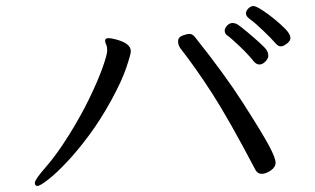

<svg xmlns="http://www.w3.org/2000/svg" viewBox="-20 -675 1040 634"><path d="M327 -540Q327 -549 337.5 -549Q348 -549 366 -544Q412 -531 412 -506Q412 -496 397 -451.5Q382 -407 347.5 -344Q313 -281 274.5 -229Q236 -177 200.5 -139.5Q165 -102 138.5 -81.5Q112 -61 103.5 -61Q95 -61 95 -71.5Q95 -82 131 -123Q167 -164 207 -228Q247 -292 275.5 -351Q304 -410 319 -452.5Q334 -495 334 -508Q334 -521 330.5 -528Q327 -535 327 -540ZM823 -115Q734 -284 680 -367.5Q626 -451 576 -515Q568 -526 568 -539Q568 -552 582.5 -557.5Q597 -563 606.5 -563Q616 -563 625 -551Q721 -431 784 -332.5Q847 -234 868.5 -193.5Q890 -153 890 -138Q890 -123 874 -112Q858 -101 844 -101Q830 -101 823 -115ZM819 -471Q800 -495 770 -523.5Q740 -552 729 -559Q722 -565 722 -573.5Q722 -582 730 -590.5Q738 -599 747.5 -599Q757 -599 765.5 -593.5Q774 -588 795 -570.5Q816 -553 836 -535Q856 -517 861 -508.5Q866 -500 866 -491Q866 -482 856.5 -472Q847 -462 837 -462Q827 -462 819 -471ZM920 -526Q914 -522 906 -522Q898 -522 888 -534Q878 -546 850.5 -572.5Q823 -599 807.5 -610Q792 -621 792 -630Q792 -639 800 -647Q808 -655 816.5 -655Q825 -655 844.5 -642.5Q864 -630 885.5 -612.5Q907 -595 923 -578.5Q939 -562 939 -549.5Q939 -537 920 -526Z"/></svg>

Font: LXGW WenKai Lite
Style: Regular
Weight: 400
Designer: LXGW / Fontworks Inc.
Foundry: LXGW / Fontworks Inc.
Version: Version 1.511; March 25, 2025